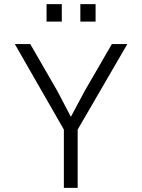

<svg xmlns="http://www.w3.org/2000/svg" viewBox="-20 -912 690 932"><path d="M290 0V-283L52 -698H127L258 -471L324 -345L392 -472L523 -698H598L357 -283V0ZM370 -807V-892H444V-807ZM206 -807V-892H280V-807Z"/></svg>

Font: Azeret Mono Thin ExtraLight
Style: Regular
Weight: 250
Version: Version 1.002